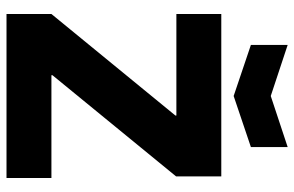

<svg xmlns="http://www.w3.org/2000/svg" viewBox="-177 -727 904 590"><g transform="rotate(90 275.0 -432.0)"><path d="M23 0V-138L335 -519V-522H23V-660H522V-521L211 -141V-138H527V0ZM118 -864 275 -812 432 -864V-751L275 -698L118 -751Z"/></g></svg>

Font: Bricolage Grotesque 48pt ExtraBold
Style: Regular
Weight: 800
Designer: Mathieu Triay
Foundry: Atelier Triay
Version: Version 1.000; ttfautohint (v1.8.4.7-5d5b);gftools[0.9.32]